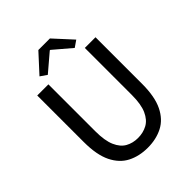

<svg xmlns="http://www.w3.org/2000/svg" viewBox="-240 -999 1147 1147"><g transform="rotate(-45 333.5 -425.5)"><path d="M334 12.2Q262.7 12.2 207 -16.1Q151.4 -44.4 119.4 -109.1Q87.4 -173.8 87.4 -282.7V-675.8H181.6V-278.8Q181.6 -199.7 201.7 -154.1Q221.7 -108.4 256.1 -89.4Q290.5 -70.3 334 -70.3Q377.9 -70.3 413.1 -89.4Q448.2 -108.4 468.8 -154.1Q489.3 -199.7 489.3 -278.8V-675.8H579.6V-282.7Q579.6 -173.8 547.9 -109.1Q516.1 -44.4 460.7 -16.1Q405.3 12.2 334 12.2ZM219.2 -718.3 177.7 -747.1 284.2 -863.3H381.8L488.3 -747.1L446.8 -718.3L335 -813.5H331.1Z"/></g></svg>

Font: Akatab Medium
Style: Regular
Weight: 500
Designer: SIL Global
Foundry: SIL Global
Version: Version 4.100